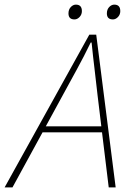

<svg xmlns="http://www.w3.org/2000/svg" viewBox="-66 -810 566 830"><path d="M256 -726Q230 -726 230 -752Q230 -769 240 -779.5Q250 -790 262 -790Q288 -790 288 -762Q288 -747 278 -736.5Q268 -726 256 -726ZM422 -726Q396 -726 396 -752Q396 -769 406 -779.5Q416 -790 428 -790Q454 -790 454 -762Q454 -747 444 -736.5Q434 -726 422 -726ZM204 -396 132 -264H372L356 -396Q350 -452 343 -509Q336 -566 330 -626H326Q296 -564 266 -509.5Q236 -455 204 -396ZM-46 0 320 -660H350L434 0H404L375 -238H118L-12 0Z"/></svg>

Font: TypoPRO Source Sans Pro
Style: Italic
Weight: 200
Italic angle: -11°
Designer: Paul D. Hunt
Foundry: Adobe Systems Incorporated
Version: Version 1.075;PS 2.000;hotconv 1.0.86;makeotf.lib2.5.63406